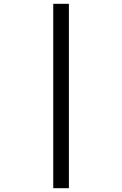

<svg xmlns="http://www.w3.org/2000/svg" viewBox="-20 -843 640 1006"><path d="M259 143V-823H341V143Z"/></svg>

Font: Nova Nerd Font
Style: Regular
Weight: 400
Designer: Belleve Invis
Foundry: Belleve Invis
Version: Version 24.1.4; ttfautohint (v1.8.4);Nerd Fonts 3.1.1